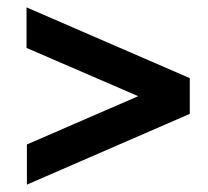

<svg xmlns="http://www.w3.org/2000/svg" viewBox="-20 -625 565 521"><path d="M53 -233 355 -364 52 -495V-605L495 -413V-316L53 -124Z"/></svg>

Font: Encode Sans Compressed
Style: Bold
Weight: 700
Designer: Pablo Impallari, Andres Torresi
Foundry: Pablo Impallari, Andres Torresi
Version: Version 1.000; ttfautohint (v1.00) -l 8 -r 50 -G 200 -x 14 -